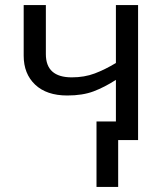

<svg xmlns="http://www.w3.org/2000/svg" viewBox="-20 -556 653 762"><path d="M528 -536V0H449V186H363V-74H440V-239Q395 -210 351.5 -193.5Q308 -177 247 -177Q165 -177 119.5 -220Q74 -263 74 -335V-536H162V-341Q162 -249 265 -249Q315 -249 356 -264.5Q397 -280 440 -306V-536Z"/></svg>

Font: Go Noto Kurrent-Regular
Style: Regular
Weight: 400
Designer: Monotype Design Team
Foundry: Monotype Imaging Inc.
Version: Version 2.012; ttfautohint (v1.8.4.7-5d5b)